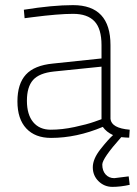

<svg xmlns="http://www.w3.org/2000/svg" viewBox="-20 -529 534 749"><path d="M411 -353V-65Q415 -29 486 -23L484 8Q473 8 453 6Q379 89 379 113Q379 137 392 151.5Q405 166 426 166L482 159L486 192Q450 200 418.5 200Q387 200 364.5 178Q342 156 342 123.5Q342 91 372 53Q402 15 421 -2Q395 -14 381 -34Q279 9 179 9Q117 9 82.5 -28Q48 -65 48 -133.5Q48 -202 81 -238Q114 -274 186 -281L376 -301V-353Q376 -417 348.5 -446Q321 -475 265 -475Q208 -475 107 -462L76 -458L73 -491Q185 -509 265 -509Q411 -509 411 -353ZM348 -54 376 -64V-269L190 -250Q133 -244 109 -217Q85 -190 85 -136Q85 -82 109.5 -52.5Q134 -23 178 -23Q222 -23 271 -33.5Q320 -44 348 -54Z"/></svg>

Font: Titillium Web
Style: Thin
Weight: 200
Version: Version 1.001;PS 57.000;hotconv 1.0.70;makeotf.lib2.5.55311